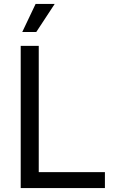

<svg xmlns="http://www.w3.org/2000/svg" viewBox="-20 -962 602 982"><path d="M85.9 0V-727.5H178.2V-81.5H516.6V0ZM93.8 -798.3 162.1 -941.9H259.8L165.5 -798.3Z"/></svg>

Font: Inter 16pt
Style: Regular
Weight: 400
Version: Version 4.001;git-66647c0bb